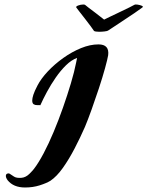

<svg xmlns="http://www.w3.org/2000/svg" viewBox="-20 -801 654 852"><path d="M350 -781Q356 -781 358 -779Q361 -776 373 -767Q385 -758 399.5 -747Q414 -736 426 -726.5Q438 -717 442 -714Q448 -717 467.5 -726.5Q487 -736 510.5 -747Q534 -758 553 -767.5Q572 -777 577 -780Q580 -782 590.5 -780.5Q601 -779 609 -775.5Q617 -772 612 -768Q599 -758 577.5 -743.5Q556 -729 532.5 -713.5Q509 -698 489.5 -685Q470 -672 459 -665Q456 -663 444 -661.5Q432 -660 420 -660Q412 -660 405.5 -661Q399 -662 397 -664Q394 -669 382.5 -684.5Q371 -700 357 -718Q343 -736 332 -750Q321 -764 319 -767Q315 -772 326.5 -776.5Q338 -781 350 -781ZM91 31Q40 31 14 -1Q6 -12 6 -20Q6 -28 12 -30.5Q18 -33 23 -30Q31 -25 42 -17.5Q53 -10 76 -12Q95 -14 111 -30Q127 -46 131 -52Q151 -78 173.5 -120.5Q196 -163 218 -215.5Q240 -268 259.5 -323.5Q279 -379 294.5 -431Q310 -483 318 -524L322 -544Q297 -535 273 -511.5Q249 -488 227.5 -457Q206 -426 188.5 -393.5Q171 -361 159 -334Q155 -335 146 -334.5Q137 -334 130 -338Q123 -342 123 -355Q123 -365 128 -380.5Q133 -396 146 -421Q162 -452 192 -484Q222 -516 260.5 -543.5Q299 -571 339.5 -587.5Q380 -604 417 -604Q466 -604 460 -556Q457 -538 446 -498Q435 -458 419 -409.5Q403 -361 386.5 -315Q370 -269 357 -238Q336 -190 311 -142Q286 -94 259 -56Q232 -18 204 1Q186 12 156 21.5Q126 31 91 31Z"/></svg>

Font: Praise
Style: Regular
Weight: 400
Designer: Robert E. Leuschke
Foundry: Robert E. Leuschke
Version: Version 1.100; ttfautohint (v1.8.3)